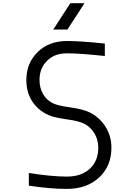

<svg xmlns="http://www.w3.org/2000/svg" viewBox="-20 -1187 726 1217"><path d="M317.7 -1000 425.8 -1166.7H515.6L407.6 -1000ZM403.6 10.4Q296.9 10.4 162.8 -10.4V-90.5Q307.3 -67.7 403.6 -67.7Q495.4 -67.7 549.2 -117.2Q602.9 -166.7 602.9 -250.7Q602.9 -298.2 581.1 -337.2Q559.2 -376.3 520.8 -399.1Q487 -418.6 411.5 -429.4Q335.9 -440.1 302.7 -451.8Q231.8 -477.9 189.5 -536.8Q147.1 -595.7 147.1 -680.3Q147.1 -787.1 218.8 -857.1Q290.4 -927.1 403.6 -927.1Q491.5 -927.1 644.5 -910.8V-832Q486.3 -849 403.6 -849Q324.9 -849 277.7 -801.1Q230.5 -753.3 230.5 -680.3Q230.5 -628.9 252.9 -590.8Q275.4 -552.7 313.8 -533.2Q343.8 -517.6 427.7 -505.9Q511.7 -494.1 553.4 -472Q613.9 -440.1 650.1 -381.5Q686.2 -322.9 686.2 -250.7Q686.2 -134.1 608.1 -61.8Q529.9 10.4 403.6 10.4Z"/></svg>

Font: Monoid
Style: Regular
Weight: 400
Width: 4
Monospace: yes
Designer: Andreas Larsen (@larsenwork)
Version: Version 0.61